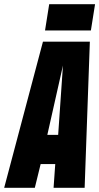

<svg xmlns="http://www.w3.org/2000/svg" viewBox="-59 -901 476 921"><path d="M-39 0 147 -701H372L347 0H198L206 -114H136L108 0ZM168 -254H220L243 -587ZM157 -755 177 -881H397L377 -755Z"/></svg>

Font: Georama ExtraCondensed ExtraBold
Style: Italic
Weight: 800
Width: 2
Italic angle: -9°
Designer: Jean-Baptiste Levee
Foundry: Production Type
Version: Version 1.000